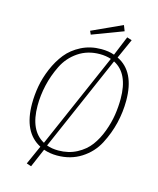

<svg xmlns="http://www.w3.org/2000/svg" viewBox="-140 -969 971 1181"><g transform="rotate(15 345.0 -378.5)"><path d="M514 -836 318 -762 308 -784 500 -872ZM514 -669Q634 -611 634 -426Q634 -354 617 -282.5Q600 -211 564.5 -143Q529 -75 462.5 -32.5Q396 10 309 10Q264 10 224 -4L173 115L143 105L197 -16Q79 -77 79 -259Q79 -314 89 -370.5Q99 -427 124 -486Q149 -545 185 -590Q221 -635 278 -664Q335 -693 405 -693Q452 -693 488 -680L539 -804L570 -794ZM115 -256Q115 -97 212 -45L476 -650Q443 -661 404 -661Q326 -661 267 -621Q208 -581 176.5 -517Q145 -453 130 -387Q115 -321 115 -256ZM309 -22Q374 -22 426 -49.5Q478 -77 509.5 -119.5Q541 -162 561.5 -217.5Q582 -273 590 -325Q598 -377 598 -428Q598 -590 499 -640L235 -34Q268 -22 309 -22Z"/></g></svg>

Font: Fira Sans UltraLight
Style: Italic
Weight: 200
Italic angle: -8°
Designer: Carrois Corporate & Edenspiekermann AG
Foundry: Carrois Corporate GbR & Edenspiekermann AG
Version: Version 4.203;PS 004.203;hotconv 1.0.88;makeotf.lib2.5.64775